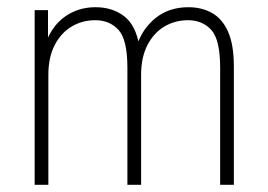

<svg xmlns="http://www.w3.org/2000/svg" viewBox="-20 -512 742 532"><path d="M76 0V-484H113V-385H104Q114 -417 133.5 -441Q153 -465 181.5 -478.5Q210 -492 245 -492Q291 -492 323.5 -467.5Q356 -443 366 -385H359Q374 -432 411 -462Q448 -492 502 -492Q539 -492 567.5 -476Q596 -460 612 -424Q628 -388 628 -327V0H590V-324Q590 -402 565.5 -429Q541 -456 501 -456Q465 -456 435.5 -438.5Q406 -421 388.5 -387Q371 -353 371 -305V0H333V-324Q333 -402 308.5 -429Q284 -456 244 -456Q208 -456 178.5 -438.5Q149 -421 131.5 -387Q114 -353 114 -305V0Z"/></svg>

Font: Nunito Sans 12pt ExtraLight Condensed
Style: Regular
Weight: 200
Width: 3
Version: Version 3.101;gftools[0.9.27]